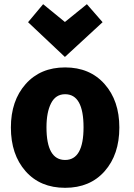

<svg xmlns="http://www.w3.org/2000/svg" viewBox="-20 -875 639 917"><path d="M550 -266Q550 -137 480 -57.5Q410 22 291 22Q172 22 102 -57.5Q32 -137 32 -266Q32 -394 102.5 -473.5Q173 -553 291 -553Q409 -553 479.5 -473.5Q550 -394 550 -266ZM379 -267Q379 -425 291 -425Q246 -425 224 -382Q202 -339 202 -267Q202 -111 291 -111Q379 -111 379 -267ZM186 -855 290 -770 395 -855 470 -769 290 -603 114 -769Z"/></svg>

Font: Repo
Style: ExtraBold
Weight: 800
Designer: Stefan Peev
Foundry: Context Ltd
Version: Version 001.000